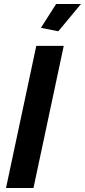

<svg xmlns="http://www.w3.org/2000/svg" viewBox="-20 -938 424 958"><path d="M161 -709H298L147 0H10ZM271 -782 184 -799 260 -918H384Z"/></svg>

Font: Raleway
Style: Bold Italic
Weight: 700
Italic angle: -12°
Designer: Matt McInerney, Pablo Impallari, Rodrigo Fuenzalida
Foundry: Matt McInerney, Pablo Impallari, Rodrigo Fuenzalida
Version: Version 4.101;RELEASE